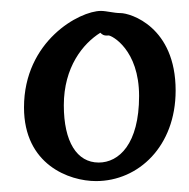

<svg xmlns="http://www.w3.org/2000/svg" viewBox="-20 -702 347 352"><path d="M201 -678C189 -678 175 -682 165 -682C126 -682 24 -627 24 -505C24 -400 107 -370 156 -370C234 -370 302 -434 302 -536C302 -653 219 -678 201 -678ZM97 -509C97 -579 132 -622 164 -642C167 -639 170 -636 179 -637C185 -637 235 -611 235 -526C235 -438 198 -404 161 -404C121 -404 97 -442 97 -509Z"/></svg>

Font: Oregano
Style: Regular
Weight: 400
Designer: Astigmatic (AOETI)
Foundry: Astigmatic (AOETI)
Version: Version 1.000